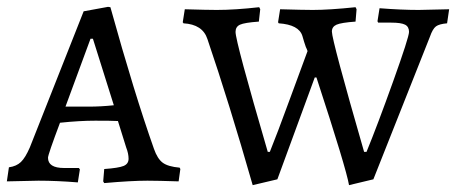

<svg xmlns="http://www.w3.org/2000/svg" viewBox="-22 -527 1341 560"><path d="M499 2 504 -34 502 -38C479.3 -40 462.8 -44.8 452.5 -52.5C442.2 -60.2 433.7 -73.7 427 -93C389 -200.3 346.7 -338 300 -506L293 -507L222 -494L65 -97C56.3 -77 47.7 -62.8 39 -54.5C30.3 -46.2 18.7 -41 4 -39L-2 2L90 0C126 0 164.3 1.7 205 5L211 -33L208 -37H165C133.7 -37 118 -47 118 -67C118 -73 129.7 -107 153 -169C191 -173 225.3 -175 256 -175C286.7 -175 308.7 -174.7 322 -174L346 -97C350.7 -85 353 -74 353 -64C353 -54 348.2 -47 338.5 -43C328.8 -39 310 -36 282 -34L279 2L282 7C334.7 2.3 376.7 0 408 0C428 0 458.3 0.7 499 2ZM237 -216H169L242 -414H249L310 -220C284.7 -217.3 260.3 -216 237 -216Z M517 -500 511 -462C512.3 -460.7 513 -459.7 513 -459C550.3 -457 573.7 -441.7 583 -413C625 -289.7 669 -147.7 715 13L787 -4L896 -301H901C959 -123.7 990.7 -19 996 13L1067 -4L1232 -420C1237.3 -435.3 1243.2 -445.3 1249.5 -450C1255.8 -454.7 1266.7 -457.7 1282 -459L1288 -500L1199 -498C1165 -498 1127 -499.7 1085 -503L1079 -465L1081 -461H1119C1138.3 -461 1151.8 -459 1159.5 -455C1167.2 -451 1171 -444 1171 -434C1171 -424 1155.7 -376.2 1125 -290.5C1094.3 -204.8 1068.3 -136 1047 -84H1040C977.3 -301.3 946 -418.3 946 -435C946 -444.3 950.5 -451 959.5 -455C968.5 -459 987 -462 1015 -464L1018 -500L1015 -506C964.3 -500.7 922.7 -498 890 -498C872 -498 840.3 -498.7 795 -500L789 -462L791 -459C830.3 -456.3 853.3 -444 860 -422C863.3 -410 866.7 -399.3 870 -390C872 -386 873.7 -382 875 -378L824.5 -241C798.2 -169 778.3 -116.7 765 -84H759C696.3 -298.7 665 -415.3 665 -434C665 -444 669.3 -451 678 -455C686.7 -459 705 -462 733 -464L737 -500L734 -506C687.3 -500.7 646 -498 610 -498C591.3 -498 560.3 -498.7 517 -500Z"/></svg>

Font: Alegreya SC
Style: Regular
Weight: 400
Designer: Juan Pablo del Peral
Foundry: Juan Pablo del Peral
Version: Version 1.003